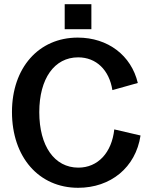

<svg xmlns="http://www.w3.org/2000/svg" viewBox="-20 -880 714 914"><path d="M352 14C506 14 626 -82 649 -235L524 -264C512 -153 446 -82 353 -82C239 -82 167 -185 167 -346C167 -506 239 -607 352 -607C438 -607 500 -547 515 -451L636 -485C605 -616 494 -701 350 -701C164 -701 37 -557 37 -347C37 -132 165 14 352 14ZM288 -741H415V-860H288Z"/></svg>

Font: Ronzino Medium
Style: Regular
Weight: 500
Designer: Nunzio Mazzaferro
Foundry: Collletttivo
Version: Version 1.000;Glyphs 3.3 (3337)